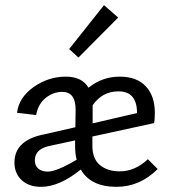

<svg xmlns="http://www.w3.org/2000/svg" viewBox="-20 -719 661 744"><path d="M438 -651 284 -496 248 -529 383 -699ZM553 -102 591 -64Q522 5 431 5Q332 5 293 -62Q210 5 139 5Q92 5 64 -21Q36 -47 36 -89Q36 -177 154 -199L272 -226L273 -292Q274 -363 221 -363Q187 -363 157.5 -340Q128 -317 120 -273L46 -282Q53 -341 110 -381.5Q167 -422 235 -422Q298 -422 323 -379Q376 -422 444 -422Q510 -422 545 -384.5Q580 -347 580 -282Q580 -255 577 -242L338 -190V-158Q337 -105 366.5 -80Q396 -55 444 -55Q503 -55 553 -102ZM339 -311V-302V-241L511 -281Q511 -365 439 -365Q376 -365 339 -311ZM165 -54Q199 -54 277 -100Q271 -124 271 -154V-175L174 -154Q115 -142 115 -98Q115 -77 128.5 -65.5Q142 -54 165 -54Z"/></svg>

Font: EauTest Medium
Style: Regular
Weight: 500
Designer: Christian Thalmann (Catharsis Fonts)
Version: Version 0.001;PS 000.001;hotconv 1.0.88;makeotf.lib2.5.64775